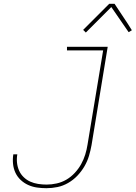

<svg xmlns="http://www.w3.org/2000/svg" viewBox="-20 -981 713 1009"><path d="M224 8Q199 8 174.5 4.5Q150 1 128 -9Q106 -19 88.5 -35.5Q71 -52 61 -73.5Q51 -95 48.5 -120Q46 -145 50 -170H71Q67 -147 69.5 -125Q72 -103 80.5 -84Q89 -65 104.5 -50Q120 -35 139 -26.5Q158 -18 180 -14.5Q202 -11 225 -11Q251 -11 278 -17Q305 -23 329 -37Q353 -51 373 -72.5Q393 -94 406.5 -118.5Q420 -143 428 -169Q436 -195 440 -221L522 -716H332V-735H546L461 -218Q456 -190 447.5 -161.5Q439 -133 423.5 -106.5Q408 -80 386.5 -57.5Q365 -35 338 -19.5Q311 -4 282 2Q253 8 224 8ZM431 -810 417 -824 554 -961H582L651 -857L673 -822L656 -812L565 -944Z"/></svg>

Font: Iosevka Etoile Thin
Style: Italic
Weight: 100
Italic angle: -9°
Designer: Belleve Invis
Foundry: Belleve Invis
Version: Version 22.1.2; ttfautohint (v1.8.4)